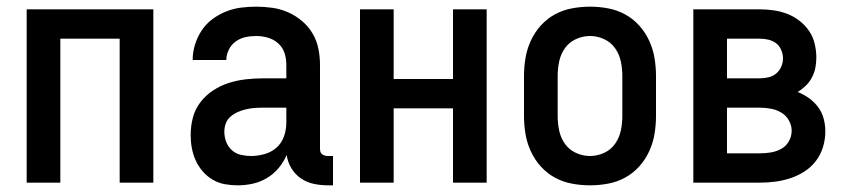

<svg xmlns="http://www.w3.org/2000/svg" viewBox="-20 -548 2540 576"><path d="M60 0V-520H440V0H339V-432H161V0Z M693 8Q673 8 654 4.5Q635 1 618 -9Q601 -19 588 -34Q575 -49 567 -67Q559 -85 555.5 -104Q552 -123 552 -143Q552 -169 558.5 -194.5Q565 -220 581 -241Q597 -262 619 -276.5Q641 -291 666 -299Q691 -307 717 -310Q743 -313 769 -313H839V-354Q839 -372 833.5 -389Q828 -406 814.5 -418Q801 -430 783.5 -435Q766 -440 749 -440Q732 -440 716 -436.5Q700 -433 687 -423.5Q674 -414 666.5 -399Q659 -384 659 -368H558Q558 -391 565 -414Q572 -437 585 -456.5Q598 -476 616.5 -490Q635 -504 657 -513Q679 -522 702 -525Q725 -528 749 -528Q773 -528 797.5 -524.5Q822 -521 844.5 -511Q867 -501 886 -485Q905 -469 917.5 -448Q930 -427 935 -402.5Q940 -378 940 -354V-103Q940 -98 941 -93.5Q942 -89 945.5 -86Q949 -83 953.5 -81.5Q958 -80 963 -80H979V8H963Q942 8 921 3.5Q900 -1 882.5 -13Q865 -25 854 -43.5Q843 -62 840 -83Q831 -62 816 -44Q801 -26 781 -14Q761 -2 738.5 3Q716 8 693 8ZM733 -80Q754 -80 774.5 -86Q795 -92 810 -105.5Q825 -119 832 -139Q839 -159 839 -180V-225H769Q756 -225 743 -224Q730 -223 717.5 -220Q705 -217 693.5 -212Q682 -207 672 -198.5Q662 -190 657.5 -178Q653 -166 653 -153Q653 -137 658.5 -122.5Q664 -108 675.5 -97.5Q687 -87 702.5 -83.5Q718 -80 733 -80Z M1060 0V-520H1161V-311H1339V-520H1440V0H1339V-223H1161V0Z M1750 8Q1723 8 1696 3Q1669 -2 1645 -15Q1621 -28 1602.5 -48.5Q1584 -69 1572.5 -94Q1561 -119 1556.5 -146Q1552 -173 1552 -200V-320Q1552 -347 1556.5 -374Q1561 -401 1572.5 -426Q1584 -451 1602.5 -471.5Q1621 -492 1645 -505Q1669 -518 1696 -523Q1723 -528 1750 -528Q1777 -528 1804 -523Q1831 -518 1855 -505Q1879 -492 1897.5 -471.5Q1916 -451 1927.5 -426Q1939 -401 1943.5 -374Q1948 -347 1948 -320V-200Q1948 -173 1943.5 -146Q1939 -119 1927.5 -94Q1916 -69 1897.5 -48.5Q1879 -28 1855 -15Q1831 -2 1804 3Q1777 8 1750 8ZM1750 -80Q1772 -80 1792.5 -89.5Q1813 -99 1825.5 -117Q1838 -135 1842.5 -156.5Q1847 -178 1847 -200V-320Q1847 -342 1842.5 -363.5Q1838 -385 1825.5 -403Q1813 -421 1792.5 -430.5Q1772 -440 1750 -440Q1728 -440 1707.5 -430.5Q1687 -421 1674.5 -403Q1662 -385 1657.5 -363.5Q1653 -342 1653 -320V-200Q1653 -178 1657.5 -156.5Q1662 -135 1674.5 -117Q1687 -99 1707.5 -89.5Q1728 -80 1750 -80Z M2060 0V-520H2259Q2280 -520 2301 -517Q2322 -514 2341.5 -506.5Q2361 -499 2378 -486Q2395 -473 2407 -455.5Q2419 -438 2424 -417Q2429 -396 2429 -375Q2429 -359 2426 -344Q2423 -329 2415.5 -315Q2408 -301 2397 -290.5Q2386 -280 2373 -272Q2391 -265 2407 -253.5Q2423 -242 2434.5 -226.5Q2446 -211 2451 -192Q2456 -173 2456 -154Q2456 -130 2449 -107Q2442 -84 2428 -65.5Q2414 -47 2394 -34Q2374 -21 2351.5 -13.5Q2329 -6 2305.5 -3Q2282 0 2259 0ZM2161 -313H2259Q2272 -313 2285 -316Q2298 -319 2308 -327Q2318 -335 2323.5 -347.5Q2329 -360 2329 -373Q2329 -386 2323.5 -398.5Q2318 -411 2308 -418.5Q2298 -426 2285 -429Q2272 -432 2259 -432H2161ZM2161 -88H2259Q2275 -88 2291.5 -90.5Q2308 -93 2323 -101Q2338 -109 2346.5 -124Q2355 -139 2355 -156Q2355 -172 2346.5 -187Q2338 -202 2323.5 -210.5Q2309 -219 2292 -222Q2275 -225 2259 -225H2161Z"/></svg>

Font: Iosevka SS18 Semibold
Style: Regular
Weight: 600
Monospace: yes
Designer: Belleve Invis
Foundry: Belleve Invis
Version: Version 25.1.1; ttfautohint (v1.8.4)